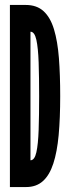

<svg xmlns="http://www.w3.org/2000/svg" viewBox="-20 -755 298 775"><path d="M20 0V-735H84Q128.5 -735 156 -709.8Q183.5 -684.5 198 -636.5Q212.5 -588.5 217.8 -520.5Q223 -452.5 223 -367Q223 -278 216.8 -209.8Q210.5 -141.5 195.2 -94.8Q180 -48 153.2 -24Q126.5 0 85.5 0ZM103 -108Q119.5 -108 126.8 -140.2Q134 -172.5 136 -230.8Q138 -289 138 -366.5Q138 -444 136 -502.8Q134 -561.5 126.8 -594.2Q119.5 -627 103 -627Z"/></svg>

Font: League Gothic Condensed
Style: Regular
Weight: 400
Width: 3
Designer: The League of Moveable Type
Version: Version 2.001